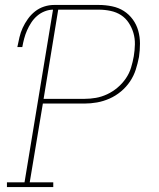

<svg xmlns="http://www.w3.org/2000/svg" viewBox="-20 -755 640 775"><path d="M8 0V-19H79L194 -716Q178 -716 161 -709.5Q144 -703 130 -691Q116 -679 106 -663.5Q96 -648 89 -632Q82 -616 77.5 -599Q73 -582 70 -565H50Q54 -585 58.5 -604.5Q63 -624 71.5 -642.5Q80 -661 92.5 -678.5Q105 -696 121.5 -709Q138 -722 158 -728.5Q178 -735 198 -735H379Q406 -735 432.5 -729.5Q459 -724 480 -710.5Q501 -697 516 -676.5Q531 -656 538 -631Q545 -606 545 -579Q545 -552 541 -525Q536 -499 528 -474Q520 -449 505 -426.5Q490 -404 468.5 -386Q447 -368 422 -357Q397 -346 371.5 -341.5Q346 -337 321 -337H153L100 -19H195V0ZM156 -356H321Q344 -356 367 -360Q390 -364 412.5 -374.5Q435 -385 454.5 -401.5Q474 -418 488 -438.5Q502 -459 509 -482Q516 -505 520 -528Q524 -552 524.5 -576Q525 -600 518.5 -622Q512 -644 499.5 -663Q487 -682 468.5 -694Q450 -706 426.5 -711Q403 -716 379 -716H215Z"/></svg>

Font: Iosevka HT Thin Extended
Style: Italic
Weight: 100
Width: 7
Italic angle: -9°
Monospace: yes
Designer: Belleve Invis
Foundry: Belleve Invis
Version: Version 32.3.0; ttfautohint (v1.8.4)